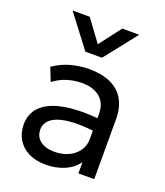

<svg xmlns="http://www.w3.org/2000/svg" viewBox="-141 -852 825 962"><g transform="rotate(20 271.0 -371.0)"><path d="M215 15Q163 15 124.5 -4Q86 -23 65 -57.8Q44 -92.5 44 -140Q44 -179 64 -211.2Q84 -243.5 127 -264.8Q170 -286 238.5 -293.2Q307 -300.5 404 -290.5L406.5 -223Q331.5 -233 279 -230.8Q226.5 -228.5 194 -216.8Q161.5 -205 146.2 -185.8Q131 -166.5 131 -142.5Q131 -104 158.8 -82.2Q186.5 -60.5 235 -60.5Q276.5 -60.5 309.2 -75.8Q342 -91 361.2 -118.2Q380.5 -145.5 380.5 -181.5V-318.5Q380.5 -353 365.2 -378.5Q350 -404 320.5 -418Q291 -432 248 -432Q209.5 -432 171.5 -420.5Q133.5 -409 98.5 -383L70.5 -454Q116 -485 164.5 -497.5Q213 -510 257.5 -510Q325 -510 372.5 -488.8Q420 -467.5 445 -425Q470 -382.5 470 -319V0H385.5V-60Q360 -23.5 315 -4.2Q270 15 215 15ZM210 -585 79 -757H170.5L255.5 -641.5L344 -757H434.5L298.5 -585Z"/></g></svg>

Font: Geologica Thin Roman Light
Style: Regular
Weight: 300
Version: Version 1.010;gftools[0.9.28]